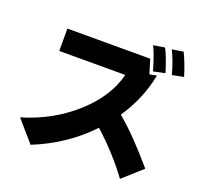

<svg xmlns="http://www.w3.org/2000/svg" viewBox="-156 -1036 1312 1276"><g transform="rotate(20 500.0 -398.5)"><path d="M57.6 -85.9Q266.6 -147.5 421.9 -286.1Q577.1 -424.8 618.2 -589.8H151.4V-748H737.3Q742.2 -733.4 767.6 -648.4L817.4 -658.2Q784.2 -484.4 680.7 -332Q801.8 -231.4 956.1 -49.8L821.3 71.3Q716.8 -71.3 574.2 -200.2Q412.1 -29.3 185.5 61.5ZM724.6 -838.9 804.7 -851.6Q835 -792 865.2 -692.4L783.2 -674.8Q752.9 -781.2 724.6 -838.9ZM850.6 -855.5 929.7 -868.2Q961.9 -803.7 990.2 -710.9L909.2 -695.3Q883.8 -789.1 850.6 -855.5Z"/></g></svg>

Font: GenEi M Gothic v2 Heavy
Style: Regular
Weight: 800
Version: Version 2.0